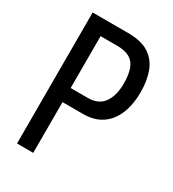

<svg xmlns="http://www.w3.org/2000/svg" viewBox="-169 -780 784 872"><g transform="rotate(30 222.5 -343.5)"><path d="M58 0V-687H243Q315 -687 355 -660Q395 -633 411.5 -587Q428 -541 428 -482Q428 -419 408.5 -370Q389 -321 349.5 -293.5Q310 -266 250 -266H143V0ZM143 -340H233Q289 -340 315.5 -377.5Q342 -415 342 -478Q342 -523 331.5 -553Q321 -583 296.5 -597.5Q272 -612 229 -612H143Z"/></g></svg>

Font: Archivo ExtraCondensed
Style: Regular
Weight: 400
Width: 2
Designer: Hector Gatti
Foundry: Omnibus-Type
Version: Version 2.001